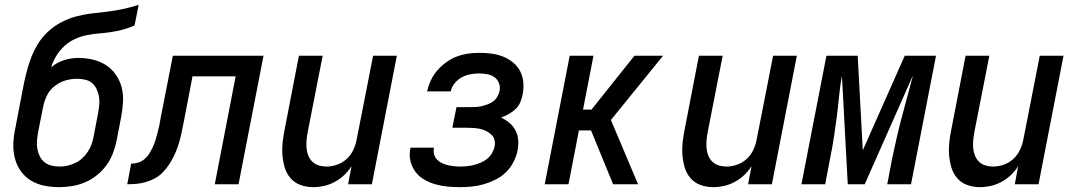

<svg xmlns="http://www.w3.org/2000/svg" viewBox="-20 -760 4440 792"><path d="M224 12Q192 12 162.5 6Q133 0 108 -15Q83 -30 66 -54Q49 -78 41.5 -106.5Q34 -135 35 -166.5Q36 -198 43 -230L73 -387Q79 -419 86.5 -450.5Q94 -482 105 -513Q116 -544 133.5 -574Q151 -604 176.5 -628Q202 -652 232.5 -668Q263 -684 295 -692.5Q327 -701 359 -704.5Q391 -708 423.5 -712Q456 -716 488 -723Q520 -730 552 -740L535 -655Q511 -644 486 -637.5Q461 -631 436.5 -627.5Q412 -624 387.5 -622Q363 -620 338 -615Q313 -610 289 -599Q265 -588 245.5 -570Q226 -552 212 -529Q198 -506 191 -482Q215 -503 244.5 -512Q274 -521 303 -521Q334 -521 363.5 -514Q393 -507 417 -491.5Q441 -476 457.5 -452.5Q474 -429 481.5 -400.5Q489 -372 487.5 -341Q486 -310 480 -279L461 -180Q456 -154 446 -128Q436 -102 419.5 -79Q403 -56 380 -37.5Q357 -19 331 -8Q305 3 277.5 7.5Q250 12 224 12ZM226 -73Q242 -73 258 -76.5Q274 -80 290 -87.5Q306 -95 319 -107Q332 -119 342 -134Q352 -149 357.5 -164.5Q363 -180 366 -196L385 -295Q388 -312 389.5 -329.5Q391 -347 388 -363Q385 -379 378 -393.5Q371 -408 359 -418Q347 -428 330.5 -431.5Q314 -435 297 -435Q273 -435 249.5 -428Q226 -421 205.5 -405Q185 -389 174 -366.5Q163 -344 158 -320L137 -214Q134 -196 132.5 -179Q131 -162 134 -146Q137 -130 144 -115.5Q151 -101 163.5 -91Q176 -81 192 -77Q208 -73 226 -73Z M866 0 952 -445H774L738 -257Q734 -239 730.5 -220.5Q727 -202 722 -183.5Q717 -165 710.5 -147Q704 -129 695 -111.5Q686 -94 674.5 -77Q663 -60 648.5 -46Q634 -32 616.5 -23Q599 -14 579.5 -8.5Q560 -3 542 -1.5Q524 0 505 0L521 -85Q536 -85 550.5 -89.5Q565 -94 577 -104.5Q589 -115 597 -128.5Q605 -142 611.5 -156Q618 -170 622 -184Q626 -198 630 -212.5Q634 -227 637 -241.5Q640 -256 642 -270L693 -530H1067L964 0Z M1272 12Q1244 12 1219.5 3Q1195 -6 1178.5 -25Q1162 -44 1154.5 -69Q1147 -94 1145 -120.5Q1143 -147 1146 -174.5Q1149 -202 1155 -230L1213 -530H1311L1249 -214Q1246 -197 1244.5 -180.5Q1243 -164 1244.5 -148Q1246 -132 1252 -117.5Q1258 -103 1269 -92.5Q1280 -82 1295 -77.5Q1310 -73 1327 -73Q1348 -73 1370 -80.5Q1392 -88 1409.5 -104Q1427 -120 1437 -141Q1447 -162 1451 -183L1519 -530H1617L1514 0H1416L1430 -75Q1418 -55 1400 -38Q1382 -21 1360.5 -9.5Q1339 2 1316.5 7Q1294 12 1272 12Z M1878 12Q1851 12 1825 9.5Q1799 7 1775 0Q1751 -7 1729.5 -19.5Q1708 -32 1693.5 -51.5Q1679 -71 1673 -96Q1667 -121 1673 -148V-151H1770V-150Q1767 -136 1770.5 -123.5Q1774 -111 1782.5 -102Q1791 -93 1802.5 -87.5Q1814 -82 1826.5 -79Q1839 -76 1852 -74.5Q1865 -73 1878 -73Q1892 -73 1906.5 -74.5Q1921 -76 1935 -79.5Q1949 -83 1963 -89Q1977 -95 1989 -104.5Q2001 -114 2009 -127.5Q2017 -141 2020 -155Q2023 -169 2020 -182Q2017 -195 2007.5 -204Q1998 -213 1986.5 -219Q1975 -225 1962 -228Q1949 -231 1935 -232Q1921 -233 1907 -233H1846L1863 -318H1924Q1936 -318 1947.5 -319Q1959 -320 1970.5 -323Q1982 -326 1994 -330.5Q2006 -335 2016 -343Q2026 -351 2032 -362Q2038 -373 2041 -385Q2044 -402 2038 -417.5Q2032 -433 2019 -442Q2006 -451 1989.5 -454Q1973 -457 1956 -457Q1938 -457 1919.5 -453.5Q1901 -450 1884.5 -441Q1868 -432 1855.5 -416.5Q1843 -401 1839 -383H1742Q1747 -406 1757 -428Q1767 -450 1783.5 -469Q1800 -488 1820.5 -503Q1841 -518 1863.5 -526.5Q1886 -535 1909.5 -538.5Q1933 -542 1955 -542Q1981 -542 2006 -539Q2031 -536 2054 -527Q2077 -518 2095.5 -503Q2114 -488 2125 -467.5Q2136 -447 2138.5 -422Q2141 -397 2136 -371Q2133 -355 2126.5 -339Q2120 -323 2107 -310.5Q2094 -298 2078.5 -289.5Q2063 -281 2047 -275Q2066 -266 2081.5 -253Q2097 -240 2106.5 -222Q2116 -204 2117.5 -182.5Q2119 -161 2115 -139Q2110 -115 2098 -91.5Q2086 -68 2067 -49.5Q2048 -31 2024 -19Q2000 -7 1975.5 0Q1951 7 1926.5 9.5Q1902 12 1878 12Z M2612 0H2509L2418 -222H2368L2325 0H2227L2330 -530H2428L2385 -308H2420L2597 -530H2715L2500 -265Z M2922 12Q2894 12 2869.5 3Q2845 -6 2828.5 -25Q2812 -44 2804.5 -69Q2797 -94 2795 -120.5Q2793 -147 2796 -174.5Q2799 -202 2805 -230L2863 -530H2961L2899 -214Q2896 -197 2894.5 -180.5Q2893 -164 2894.5 -148Q2896 -132 2902 -117.5Q2908 -103 2919 -92.5Q2930 -82 2945 -77.5Q2960 -73 2977 -73Q2998 -73 3020 -80.5Q3042 -88 3059.5 -104Q3077 -120 3087 -141Q3097 -162 3101 -183L3169 -530H3267L3164 0H3066L3080 -75Q3068 -55 3050 -38Q3032 -21 3010.5 -9.5Q2989 2 2966.5 7Q2944 12 2922 12Z M3286 0 3389 -530H3518L3539 -140L3712 -530H3841L3738 0H3640L3660 -106Q3669 -148 3678.5 -190Q3688 -232 3699 -273.5Q3710 -315 3721.5 -357Q3733 -399 3744 -441L3745 -447L3547 0H3477L3453 -447Q3445 -404 3441 -361.5Q3437 -319 3431.5 -276.5Q3426 -234 3419.5 -191.5Q3413 -149 3404 -106L3384 0Z M4022 12Q3994 12 3969.5 3Q3945 -6 3928.5 -25Q3912 -44 3904.5 -69Q3897 -94 3895 -120.5Q3893 -147 3896 -174.5Q3899 -202 3905 -230L3963 -530H4061L3999 -214Q3996 -197 3994.5 -180.5Q3993 -164 3994.5 -148Q3996 -132 4002 -117.5Q4008 -103 4019 -92.5Q4030 -82 4045 -77.5Q4060 -73 4077 -73Q4098 -73 4120 -80.5Q4142 -88 4159.5 -104Q4177 -120 4187 -141Q4197 -162 4201 -183L4269 -530H4367L4264 0H4166L4180 -75Q4168 -55 4150 -38Q4132 -21 4110.5 -9.5Q4089 2 4066.5 7Q4044 12 4022 12Z"/></svg>

Font: Lode Dark Term
Style: Bold Italic
Weight: 700
Italic angle: -11°
Monospace: yes
Designer: Belleve Invis
Foundry: Belleve Invis
Version: Version 29.2.0